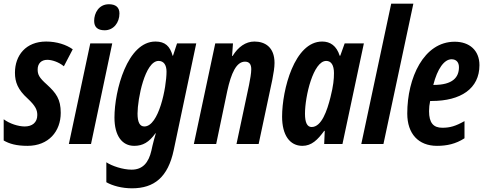

<svg xmlns="http://www.w3.org/2000/svg" viewBox="-26 -780 2627 1040"><path d="M123 10C237 10 303 -68 303 -169C303 -243 278 -276 228 -322C185 -360 178 -377 178 -404C178 -436 198 -456 230 -456C254 -456 291 -445 320 -421L368 -513C333 -538 281 -555 224 -555C114 -555 55 -480 55 -386C55 -335 71 -294 123 -247C167 -206 176 -184 176 -157C176 -116 148 -95 108 -95C73 -95 26 -110 -6 -134V-19C25 -1 63 10 123 10Z M541 -616C589 -616 621 -657 621 -707C621 -741 600 -757 564 -757C509 -757 484 -709 484 -667C484 -633 503 -616 541 -616ZM347 0H467L582 -545H463Z M689 240C809 240 884 180 915 33L1037 -545H933L911 -478H909C895 -530 868 -555 816 -555C664 -555 594 -290 594 -143C594 -45 635 10 701 10C747 10 781 -9 816 -58H818C810 -32 804 -7 800 9L794 36C779 101 747 139 687 139C639 139 580 119 550 99V207C583 226 634 240 689 240ZM756 -95C731 -95 719 -118 719 -165C719 -244 759 -450 833 -450C861 -450 876 -428 876 -392C876 -306 834 -95 756 -95Z M1024 0H1145L1205 -287C1226 -383 1254 -446 1301 -446C1325 -446 1335 -431 1335 -405C1335 -383 1329 -351 1323 -320L1255 0H1375L1449 -348C1456 -384 1461 -415 1461 -439C1461 -525 1409 -555 1352 -555C1305 -555 1264 -526 1234 -477H1231L1236 -545H1140Z M1612 10C1662 10 1695 -23 1730 -71H1733L1730 0H1829L1945 -545H1841L1817 -478H1814C1797 -532 1763 -555 1719 -555C1569 -555 1502 -294 1502 -148C1502 -49 1543 10 1612 10ZM1662 -92C1638 -92 1626 -116 1626 -164C1626 -259 1671 -450 1741 -450C1768 -450 1783 -427 1783 -384C1783 -352 1780 -316 1764 -253C1746 -181 1716 -92 1662 -92Z M1931 0H2051L2213 -760H2093Z M2341 10C2394 10 2442 0 2490 -31V-124C2442 -97 2412 -88 2370 -88C2322 -88 2298 -114 2298 -178C2298 -196 2300 -215 2304 -233H2312C2470 -233 2571 -300 2571 -427C2571 -507 2517 -554 2437 -554C2269 -554 2180 -358 2180 -165C2180 -55 2241 10 2341 10ZM2324 -320H2321C2343 -407 2380 -459 2420 -459C2446 -459 2460 -442 2460 -416C2460 -361 2426 -320 2324 -320Z"/></svg>

Font: Noto Sans ExtraCondensed
Style: Bold Italic
Weight: 700
Width: 2
Italic angle: -12°
Designer: Monotype Design Team
Foundry: Monotype Imaging Inc.
Version: Version 2.013